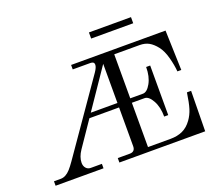

<svg xmlns="http://www.w3.org/2000/svg" viewBox="-141 -1069 1428 1265"><g transform="rotate(-20 573.5 -437.0)"><path d="M595.7 -831.1V-874H890.6V-831.1ZM43.9 0V-31.2H91.8Q127 -31.2 159.2 -66.9Q176.3 -85.9 196.3 -114.7L542 -612.3Q562.5 -642.1 562.5 -660.6Q562.5 -681.6 536.1 -681.6H412.1V-712.9H1074.2L1083 -433.6H1055.7Q1052.2 -478.5 1037.6 -533Q1022.9 -587.4 998 -619.1Q972.7 -651.4 945.6 -666.5Q918.5 -681.6 880.9 -681.6H703.1V-373H792Q821.3 -373 846.7 -418.7Q872.1 -464.4 872.1 -531.2H900.4V-183.6H872.1Q872.1 -250.5 846.7 -296.1Q821.3 -341.8 792 -341.8H703.1V-31.2H861.3Q910.2 -31.2 946.5 -48.1Q982.9 -64.9 1010.7 -103.5Q1033.2 -134.8 1045.2 -173.3Q1057.1 -211.9 1067.4 -282.2H1096.7L1092.8 0H491.2V-31.2H575.2Q613.3 -31.2 613.3 -70.3V-341.8H405.3L286.1 -167Q256.3 -123 256.3 -83Q256.3 -60.1 269 -45.7Q281.7 -31.2 301.8 -31.2H379.9V0ZM426.3 -373H613.3V-647.5Z"/></g></svg>

Font: Theano Modern
Style: Regular
Weight: 400
Designer: Alexey Kryukov
Version: Version 2.00